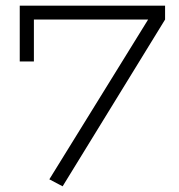

<svg xmlns="http://www.w3.org/2000/svg" viewBox="-20 -636 625 669"><path d="M48.8 -616.2H555.2V-567.9L198.2 13.2L151.9 -11.2L496.1 -567.9H98.1V-421.9H48.8Z"/></svg>

Font: BioRhyme Light
Style: Regular
Weight: 300
Designer: Aoife Mooney
Foundry: Aoife Mooney Type
Version: Version 1.500;PS 001.500;hotconv 1.0.88;makeotf.lib2.5.64775